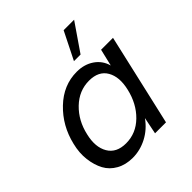

<svg xmlns="http://www.w3.org/2000/svg" viewBox="-190 -823 963 963"><g transform="rotate(-45 292.0 -341.0)"><path d="M337.4 -543.5 410.6 -689.9H484.9L384.3 -543.5ZM203.1 8.3Q153.8 8.3 116.7 -12.5Q79.6 -33.2 60.5 -68.6Q41.5 -104 35.6 -151.4Q29.8 -198.7 43 -252Q67.4 -355 141.1 -425.5Q214.8 -496.1 309.6 -496.1Q362.8 -496.1 401.4 -469.7Q439.9 -443.4 452.6 -397.5L474.1 -487.8H558.6L446.8 0H369.1L387.2 -89.8Q353.5 -42.5 304.7 -17.1Q255.9 8.3 203.1 8.3ZM231 -66.9Q302.2 -66.9 355.2 -118.9Q408.2 -170.9 426.8 -252Q444.3 -326.2 417 -373.5Q389.6 -420.9 321.8 -420.9Q250.5 -420.9 196.3 -368.7Q142.1 -316.4 124.5 -236.8Q106.9 -162.6 135 -114.7Q163.1 -66.9 231 -66.9Z"/></g></svg>

Font: HK Grotesk Medium Legacy Italic
Style: Regular
Weight: 500
Italic angle: -13°
Designer: Alfredo Marco Pradil
Foundry: Hanken Design Co.
Version: Version 2.022;PS 002.022;hotconv 1.0.88;makeotf.lib2.5.64775